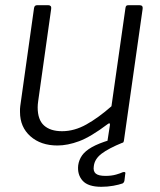

<svg xmlns="http://www.w3.org/2000/svg" viewBox="-20 -550 616 739"><path d="M201 10Q137 10 97 -25.5Q57 -61 57 -119Q57 -125 57 -131Q57 -137 58 -142L111 -519Q112 -525 115 -527.5Q118 -530 123 -530H166Q172 -530 175 -526.5Q178 -523 177 -516L127 -161Q126 -154 125.5 -148Q125 -142 125 -137Q125 -89 149.5 -67Q174 -45 219 -45Q266 -45 312.5 -71Q359 -97 409 -141L463 -520Q464 -526 466.5 -528Q469 -530 475 -530H517Q524 -530 527 -526.5Q530 -523 529 -516L457 -9Q456 -4 454.5 -2Q453 0 447 0H404Q399 0 396 -2.5Q393 -5 394 -10L403 -68Q404 -74 401.5 -75Q399 -76 394 -72Q329 -23 284.5 -6.5Q240 10 201 10ZM281 86Q284 65 296 48Q308 31 333.5 16.5Q359 2 402 -11L452 -1Q398 21 371 41.5Q344 62 341 90Q338 109 348.5 118Q359 127 386 127Q409 127 426.5 122Q444 117 452 113Q458 111 461 113Q464 115 462 120L459 145Q458 150 456 152.5Q454 155 452 156Q438 161 416 165Q394 169 370 169Q319 169 298 145.5Q277 122 281 86Z"/></svg>

Font: Libre Franklin Thin Light
Style: Italic
Weight: 300
Italic angle: -8°
Version: Version 3.000